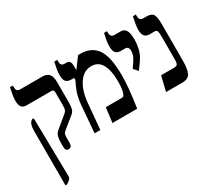

<svg xmlns="http://www.w3.org/2000/svg" viewBox="-157 -959 1689 1510"><g transform="rotate(-30 687.5 -203.5)"><path d="M216 7Q187 7 187 -31V-71Q187 -101 193.5 -124.5Q200 -148 219 -164L328 -254Q341 -267 344.5 -278Q348 -289 348 -314V-435Q348 -458 326 -458H103Q69 -458 55.5 -476.5Q42 -495 42 -533Q42 -556 46.5 -583Q51 -610 59 -647H85V-633Q85 -612 92.5 -602Q100 -592 121 -592H323Q361 -592 380.5 -569.5Q400 -547 400 -496V-311Q400 -274 394 -253.5Q388 -233 370 -218L267 -134Q252 -122 249 -109.5Q246 -97 246 -72V-31Q246 -14 238 -3.5Q230 7 216 7ZM51 240V-247Q51 -286 57.5 -306.5Q64 -327 76 -336L90 -345L99 -335L108 200Q98 216 87.5 224.5Q77 233 64 240Z M454 0 474 -244Q481 -319 499.5 -364.5Q518 -410 528 -428Q534 -441 534 -448Q534 -458 522 -458H506Q472 -458 458 -476.5Q444 -495 444 -533Q444 -556 448.5 -583Q453 -610 461 -647H488V-633Q488 -612 496 -602Q504 -592 523 -592H540Q562 -592 570 -578.5Q578 -565 578 -537V-504L579 -503L649 -598H669Q770 -598 819 -527Q868 -456 868 -288Q868 -236 862 -169Q856 -102 841 0H616L633 -134H777Q790 -134 795.5 -140.5Q801 -147 807 -163Q812 -180 815 -203Q818 -226 818 -263Q818 -362 787.5 -416.5Q757 -471 695 -471Q646 -471 611 -440Q576 -409 555 -357Q534 -305 528 -243L506 0Z M1001 -251 967 -289 997 -333Q1016 -360 1022 -381.5Q1028 -403 1028 -420Q1028 -436 1020.5 -447Q1013 -458 993 -458H958Q924 -458 910 -476Q896 -494 896 -533Q896 -557 900 -582.5Q904 -608 913 -647H940V-632Q940 -592 975 -592H1031Q1064 -592 1079.5 -566.5Q1095 -541 1095 -480Q1095 -445 1085 -399Q1075 -353 1040 -305Z M1103 0 1135 -134H1253Q1276 -134 1283.5 -145.5Q1291 -157 1291 -185V-390Q1291 -430 1286.5 -444Q1282 -458 1261 -458H1220Q1186 -458 1172 -476.5Q1158 -495 1158 -533Q1158 -555 1162.5 -582.5Q1167 -610 1175 -647H1202V-633Q1202 -612 1210 -602Q1218 -592 1237 -592H1264Q1314 -592 1327.5 -567Q1341 -542 1341 -481V-156Q1341 -71 1323 -35.5Q1305 0 1250 0Z"/></g></svg>

Font: Noto Serif Hebrew ExtraCondensed
Style: Bold
Weight: 700
Width: 2
Designer: Monotype Design Team
Foundry: Monotype Imaging Inc.
Version: Version 2.004; ttfautohint (v1.8.4.7-5d5b)